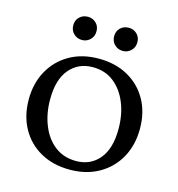

<svg xmlns="http://www.w3.org/2000/svg" viewBox="-107 -800 838 903"><g transform="rotate(15 312.5 -348.5)"><path d="M313 10Q232 10 171 -24Q110 -58 76 -119Q42 -180 42 -260Q42 -339 76 -400Q110 -461 170.5 -495.5Q231 -530 312 -530Q393 -530 454 -496Q515 -462 549 -401.5Q583 -341 583 -261Q583 -182 549.5 -121Q516 -60 455 -25Q394 10 313 10ZM331 -37Q401 -37 443.5 -87.5Q486 -138 486 -234Q486 -304 463 -360.5Q440 -417 397.5 -450.5Q355 -484 295 -484Q225 -484 182 -433.5Q139 -383 139 -286Q139 -217 162 -160Q185 -103 228 -70Q271 -37 331 -37ZM410 -594Q386 -594 369.5 -610Q353 -626 353 -651Q353 -676 369.5 -691.5Q386 -707 410 -707Q433 -707 449.5 -691.5Q466 -676 466 -651Q466 -626 449.5 -610Q433 -594 410 -594ZM211 -594Q187 -594 170.5 -610Q154 -626 154 -651Q154 -676 170.5 -691.5Q187 -707 211 -707Q234 -707 250.5 -691.5Q267 -676 267 -651Q267 -626 250.5 -610Q234 -594 211 -594Z"/></g></svg>

Font: Hedvig Letters Serif 18pt
Style: Regular
Weight: 400
Designer: Alexander Örn & Tor Weibull
Foundry: Kanon Foundry
Version: Version 1.000